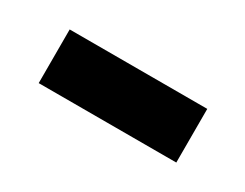

<svg xmlns="http://www.w3.org/2000/svg" viewBox="-30 -458 400 313"><g transform="rotate(30 170.5 -301.5)"><path d="M41 -251H300V-352H41Z"/></g></svg>

Font: Noto Serif Oriya SemiBold
Style: Regular
Weight: 600
Designer: David Williams
Foundry: Google LLC, David Williams
Version: Version 1.051